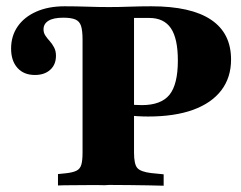

<svg xmlns="http://www.w3.org/2000/svg" viewBox="-20 -591 767 611"><path d="M242.7 -201.6V-465.3Q242.7 -493.5 237.9 -508.5Q233.1 -523.4 219.8 -529Q206.5 -534.7 181.5 -534.7Q150 -534.7 134.3 -525Q118.5 -515.3 118.5 -497.6Q118.5 -486.3 124.6 -477.4Q130.6 -468.5 138.3 -460.1Q146 -451.6 152 -440.3Q158.1 -429 158.1 -413.7Q158.1 -385.5 139.9 -369Q121.8 -352.4 91.1 -352.4Q55.6 -352.4 35.5 -375Q15.3 -397.6 15.3 -436.3Q15.3 -476.6 36.3 -506.9Q57.3 -537.1 95.6 -554Q133.9 -571 185.5 -571Q220.2 -571 256.5 -569.8Q292.7 -568.5 329 -568.5H325Q359.7 -568.5 393.5 -569.8Q427.4 -571 461.3 -571Q587.9 -571 651.6 -528.2Q715.3 -485.5 715.3 -401.6Q715.3 -344.4 684.3 -303.6Q653.2 -262.9 594.4 -241.5Q535.5 -220.2 451.6 -220.2Q433.9 -220.2 414.9 -221.4Q396 -222.6 379.4 -225.4Q362.9 -228.2 352.4 -230.6V-266.9Q367.7 -262.1 387.9 -259.3Q408.1 -256.5 431.5 -256.5Q492.7 -256.5 519.4 -289.5Q546 -322.6 546 -398.4Q546 -468.5 523.8 -501.2Q501.6 -533.9 454.8 -533.9H406.5V-201.6ZM312.9 -1.6Q289.5 -2.4 261.7 -2Q233.9 -1.6 208.1 -1.6Q182.3 -1.6 164.5 -0.8V-37.1L188.7 -39.5Q211.3 -41.9 223 -47.6Q234.7 -53.2 238.7 -66.5Q242.7 -79.8 242.7 -105.6V-201.6H406.5V-105.6Q406.5 -68.5 416.9 -56.5Q427.4 -44.4 460.5 -40.3L500.8 -36.3V0Q479 -0.8 450.8 -1.2Q422.6 -1.6 392.7 -2Q362.9 -2.4 337.1 -2.4H325.8Z"/></svg>

Font: Playfair 9pt Black
Style: Regular
Weight: 900
Designer: Claus Eggers Sørensen
Foundry: Claus Eggers Sørensen
Version: Version 2.203